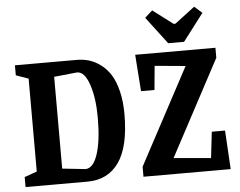

<svg xmlns="http://www.w3.org/2000/svg" viewBox="-55 -885 1190 952"><g transform="rotate(-5 539.5 -409.0)"><path d="M800.8 -648.9 698.2 -784.2 735.8 -817.9 835.9 -742.2H845.2L944.8 -817.9L982.9 -784.2L879.9 -648.9ZM34.2 0V-49.8L96.2 -71.8V-534.2L34.2 -556.2V-606H342.8Q374.5 -606 403.6 -597.2Q432.6 -588.4 460.7 -567.4Q488.8 -546.4 509 -514.4Q529.3 -482.4 541.7 -432.1Q554.2 -381.8 554.2 -318.8Q554.2 -156.2 499.3 -78.1Q444.3 0 342.8 0ZM621.1 0V-49.8L877 -528.8L724.1 -543L712.9 -423.8H646L632.8 -606H1032.2V-556.2L777.8 -79.1L962.9 -63L978 -192.9H1043.9L1055.2 0ZM337.9 -63Q376.5 -63 398.7 -129.6Q420.9 -196.3 420.9 -312Q420.9 -409.2 398.2 -476.6Q375.5 -543.9 337.9 -543.9L223.1 -532.2V-75.2Z"/></g></svg>

Font: Grenze SemiBold
Style: Regular
Weight: 600
Designer: Renata Polastri
Foundry: Omnibus-Type
Version: Version 1.002;PS 001.002;hotconv 1.0.88;makeotf.lib2.5.64775